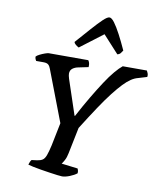

<svg xmlns="http://www.w3.org/2000/svg" viewBox="-102 -1055 949 1136"><g transform="rotate(10 372.5 -487.5)"><path d="M349 0Q341 0 321 -2.5Q301 -5 274 -9Q247 -13 219.5 -17.5Q192 -22 171 -26.5Q150 -31 141 -34Q144 -44 147 -51Q150 -58 155 -64L187 -68Q208 -71 220 -79Q232 -87 240 -108.5Q248 -130 257 -170L285 -308L168 -614Q163 -629 154 -637.5Q145 -646 124 -646H80Q78 -649 75 -655.5Q72 -662 72 -671Q78 -678 93 -685.5Q108 -693 123.5 -698.5Q139 -704 146 -704H383Q388 -697 390.5 -688Q393 -679 392 -664L334 -652Q312 -648 298 -637Q284 -626 284 -606Q284 -601 285.5 -593Q287 -585 290 -576L360 -366H363Q398 -432 431 -487.5Q464 -543 492.5 -586.5Q521 -630 546 -659.5Q571 -689 590 -704H735Q738 -698 742 -689Q746 -680 744 -667L691 -651Q671 -646 650.5 -632.5Q630 -619 606 -594Q582 -569 551.5 -530Q521 -491 483 -434Q445 -377 396 -299L364 -142Q359 -116 349.5 -98.5Q340 -81 334 -74L432 -62Q433 -60 435.5 -52.5Q438 -45 437 -34Q421 -21 394.5 -10.5Q368 0 349 0ZM314 -768Q304 -773 295 -780.5Q286 -788 284 -796Q328 -846 363.5 -886Q399 -926 424.5 -950.5Q450 -975 463 -975Q476 -975 493.5 -951.5Q511 -928 532.5 -887.5Q554 -847 577 -796Q572 -788 565.5 -779.5Q559 -771 546 -768L451 -872Z"/></g></svg>

Font: Texturina 12pt SemiBold
Style: Italic
Weight: 600
Italic angle: -11°
Version: Version 1.002